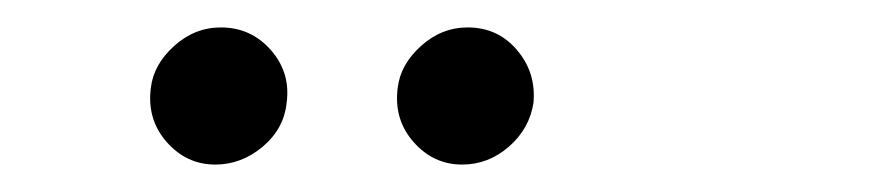

<svg xmlns="http://www.w3.org/2000/svg" viewBox="-20 -724 640 140"><path d="M137 -604Q116 -604 101.5 -620.5Q87 -637 90 -660Q92 -677 107 -690.5Q122 -704 141 -704Q163 -704 177.5 -687.5Q192 -671 189 -649Q187 -630 171.5 -617Q156 -604 137 -604ZM317 -604Q296 -604 281.5 -620.5Q267 -637 270 -660Q272 -677 287 -690.5Q302 -704 321 -704Q343 -704 357 -687.5Q371 -671 369 -649Q366 -630 351 -617Q336 -604 317 -604Z"/></svg>

Font: Kulim Park SemiBold
Style: Italic
Weight: 600
Italic angle: -8°
Designer: Noponies / Dale Sattler
Foundry: Noponies
Version: Version 1.000; ttfautohint (v1.8.3)